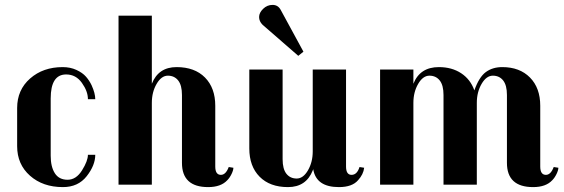

<svg xmlns="http://www.w3.org/2000/svg" viewBox="-20 -754 2305 784"><path d="M369 -122Q369 -79 334 -34.5Q299 10 237 10Q155 10 102.5 -36.5Q50 -83 50 -157V-313Q50 -387 103 -433.5Q156 -480 236 -480Q267 -480 292 -468.5Q317 -457 331 -441Q345 -425 354 -406Q369 -373 369 -349H339Q339 -381 314.5 -415.5Q290 -450 250 -450Q187 -450 187 -352V-118Q187 -73 204 -46.5Q221 -20 256 -20Q291 -20 315 -58.5Q339 -97 339 -122Z M882 -40Q902 -40 914 -72L933 -69Q933 -59 925.5 -43.5Q918 -28 908 -18Q882 10 830 10Q723 10 723 -89V-366Q723 -406 707.5 -425.5Q692 -445 665.5 -445Q639 -445 619.5 -411.5Q600 -378 600 -334V0H464V-690H600V-412Q627 -480 701 -480Q775 -480 817 -437.5Q859 -395 859 -322V-74Q859 -40 882 -40Z M1448 -72 1467 -69Q1464 -42 1442 -18Q1418 10 1364 10Q1271 10 1259 -63L1257 -58Q1230 10 1156 10Q1082 10 1040 -32.5Q998 -75 998 -148V-470H1134V-104Q1134 -64 1149.5 -44.5Q1165 -25 1191.5 -25Q1218 -25 1237.5 -58.5Q1257 -92 1257 -136V-470H1393V-74Q1393 -40 1415.5 -40Q1438 -40 1448 -72ZM1052 -653Q1038 -667 1038 -684.5Q1038 -702 1054.5 -718Q1071 -734 1093 -734Q1115 -734 1126 -714L1219 -543L1198 -526Z M2209 -40Q2229 -40 2241 -72L2260 -69Q2260 -59 2252.5 -43.5Q2245 -28 2235 -18Q2209 10 2157 10Q2050 10 2050 -89V-366Q2050 -406 2034.5 -425.5Q2019 -445 1992.5 -445Q1966 -445 1946.5 -411.5Q1927 -378 1927 -334V0H1791V-366Q1791 -406 1775.5 -425.5Q1760 -445 1733.5 -445Q1707 -445 1687.5 -411.5Q1668 -378 1668 -334V0H1532V-470H1668V-412Q1695 -480 1772 -480Q1825 -480 1863 -455Q1901 -430 1917 -385Q1936 -439 1963.5 -459.5Q1991 -480 2031 -480Q2102 -480 2144 -437.5Q2186 -395 2186 -322V-74Q2186 -40 2209 -40Z"/></svg>

Font: Trochut
Style: Bold
Weight: 700
Designer: Andreu Balius
Foundry: Andreu Balius
Version: Version 1.001